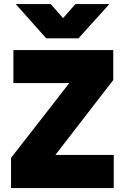

<svg xmlns="http://www.w3.org/2000/svg" viewBox="-20 -954 630 974"><path d="M36 0V-153L331.5 -532.5H48V-700H554.5V-548L261 -168H557V0ZM214.5 -759.5 59.5 -933.5H237.5L300 -862L362.5 -933.5H535L378 -759.5Z"/></svg>

Font: Geologica Roman ExtraBold
Style: Regular
Weight: 800
Designer: Sindre Bremnes, Frode Helland
Foundry: Monokrom Skriftforlag AS
Version: Version 1.010;gftools[0.9.28]